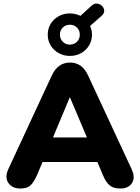

<svg xmlns="http://www.w3.org/2000/svg" viewBox="-20 -1073 803 1102"><path d="M381 -752Q346 -752 317 -768Q288 -784 271 -812Q254 -840 254 -874Q254 -909 271 -936.5Q288 -964 317 -980Q346 -996 381 -996Q412 -996 442 -982L504 -1039Q520 -1054 536.5 -1052.5Q553 -1051 565 -1039.5Q577 -1028 578 -1012Q579 -996 563 -982L497 -924Q508 -900 508 -874Q508 -840 491 -812Q474 -784 445.5 -768Q417 -752 381 -752ZM381 -817Q405 -817 421.5 -833Q438 -849 438 -874Q438 -899 421.5 -915Q405 -931 381 -931Q357 -931 340.5 -915Q324 -899 324 -874Q324 -849 340.5 -833Q357 -817 381 -817ZM97 9Q50 9 28 -23Q6 -55 28 -103L277 -639Q295 -678 321.5 -696Q348 -714 382 -714Q416 -714 442 -696Q468 -678 486 -639L735 -103Q758 -54 737.5 -22.5Q717 9 671 9Q631 9 609.5 -9Q588 -27 571 -67L539 -143H224L192 -67Q174 -27 155 -9Q136 9 97 9ZM380 -513 284 -284H479L382 -513Z"/></svg>

Font: Chiron GoRound TC H
Style: Regular
Weight: 900
Designer: Ryoko NISHIZUKA 西塚涼子 (kana, bopomofo & ideographs); Paul D. Hunt (Latin, Greek & Cyrillic); Sandoll Communications 산돌커뮤니
Foundry: Adobe
Version: Version 1.000;hotconv 1.1.1;makeotfexe 2.6.0